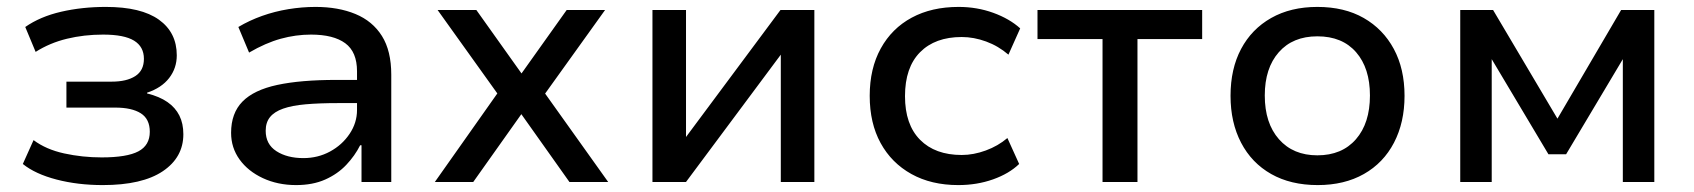

<svg xmlns="http://www.w3.org/2000/svg" viewBox="-20 -526 4897 555"><path d="M277 9Q205 9 143.5 -7Q82 -23 46 -52L77 -121Q113 -94 165.5 -82.5Q218 -71 274 -71Q347 -71 380 -88.5Q413 -106 413 -145Q413 -182 387 -198.5Q361 -215 313 -215H172V-290H303Q346 -290 371 -306Q396 -322 396 -356Q396 -391 367.5 -408.5Q339 -426 278 -426Q223 -426 173.5 -414Q124 -402 83 -376L53 -448Q96 -478 156.5 -492Q217 -506 286 -506Q388 -506 439.5 -469Q491 -432 491 -366Q491 -329 469 -300.5Q447 -272 405 -258V-256Q441 -247 464 -231Q487 -215 498.5 -192Q510 -169 510 -138Q510 -71 450.5 -31Q391 9 277 9Z M836 9Q783 9 740 -11Q697 -31 672.5 -65Q648 -99 648 -142Q648 -199 681 -232.5Q714 -266 781.5 -280.5Q849 -295 952 -295H1028V-228H957Q903 -228 863.5 -224.5Q824 -221 798.5 -212Q773 -203 760.5 -187.5Q748 -172 748 -148Q748 -109 779 -89Q810 -69 857 -69Q899 -69 934 -88Q969 -107 990.5 -139Q1012 -171 1012 -208V-320Q1012 -376 978 -401Q944 -426 879 -426Q835 -426 791.5 -414Q748 -402 700 -374L669 -448Q701 -467 737.5 -480Q774 -493 813.5 -499.5Q853 -506 892 -506Q958 -506 1007.5 -485.5Q1057 -465 1084 -422Q1111 -379 1111 -310V0H1025V-106H1021Q1006 -76 981 -49.5Q956 -23 920 -7Q884 9 836 9Z M1237 0 1436 -282 1439 -226 1245 -497H1357L1488 -313H1487L1618 -497H1729L1536 -228L1539 -279L1738 0H1626L1487 -196L1348 0Z M1866 0V-497H1963V-130L2236 -497H2334V0H2237V-368L1963 0Z M2750 9Q2672 9 2614.5 -23Q2557 -55 2525.5 -112.5Q2494 -170 2494 -249Q2494 -328 2526 -386Q2558 -444 2615.5 -475Q2673 -506 2751 -506Q2804 -506 2851 -489Q2898 -472 2929 -444L2895 -368Q2866 -393 2830.5 -406Q2795 -419 2760 -419Q2683 -419 2639.5 -375Q2596 -331 2596 -248Q2596 -166 2639.5 -122Q2683 -78 2760 -78Q2794 -78 2829.5 -91Q2865 -104 2892 -127L2926 -52Q2897 -24 2850.5 -7.5Q2804 9 2750 9Z M3167 0V-413H2979V-497H3455V-413H3268V0Z M3789 9Q3711 9 3654.5 -23Q3598 -55 3567.5 -113.5Q3537 -172 3537 -249Q3537 -327 3567.5 -384.5Q3598 -442 3654.5 -474Q3711 -506 3788 -506Q3866 -506 3922 -474Q3978 -442 4009 -384.5Q4040 -327 4040 -249Q4040 -172 4009.5 -113.5Q3979 -55 3922.5 -23Q3866 9 3789 9ZM3788 -77Q3859 -77 3899.5 -123.5Q3940 -170 3940 -250Q3940 -329 3900 -375Q3860 -421 3788 -421Q3717 -421 3676.5 -375Q3636 -329 3636 -250Q3636 -170 3677 -123.5Q3718 -77 3788 -77Z M4201 0V-497H4296L4482 -183L4666 -497H4762V0H4671V-355L4507 -80H4456L4292 -355V0Z"/></svg>

Font: Nunito Sans 7pt Medium
Style: Regular
Weight: 500
Designer: Vernon Adams
Foundry: Vernon Adams
Version: Version 3.101;gftools[0.9.27]